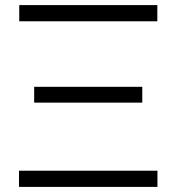

<svg xmlns="http://www.w3.org/2000/svg" viewBox="-20 -733 692 753"><path d="M55.5 -649.5V-713H597V-649.5ZM114 -330.5V-392.5H538V-330.5ZM54.5 0V-63.5H597.5V0Z"/></svg>

Font: Commissioner Light
Style: Regular
Weight: 300
Designer: Kostas Bartsokas
Foundry: Kostas Bartsokas
Version: Version 1.000; ttfautohint (v1.8.3)